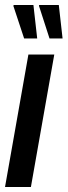

<svg xmlns="http://www.w3.org/2000/svg" viewBox="-21 -744 269 764"><path d="M-1 0 92 -527H195L102 0ZM176 -591 134 -721 135 -724H213L228 -591ZM75 -591 32 -721 34 -724H112L127 -591Z"/></svg>

Font: Archivo ExtraCondensed SemiBold
Style: Italic
Weight: 600
Width: 2
Italic angle: -10°
Designer: Hector Gatti
Foundry: Omnibus-Type
Version: Version 2.001